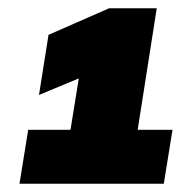

<svg xmlns="http://www.w3.org/2000/svg" viewBox="-20 -725 436 463"><path d="M27 -282 48 -412H150L170 -536L74 -496L97 -641L243 -705H358L312 -412H396L375 -282Z"/></svg>

Font: Mulish ExtraBlack
Style: Italic
Weight: 1000
Italic angle: -9°
Designer: Vernon Adams
Foundry: Vernon Adams
Version: Version 3.603; ttfautohint (v1.8.3)